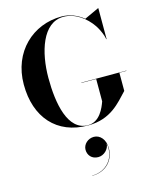

<svg xmlns="http://www.w3.org/2000/svg" viewBox="-155 -863 1067 1318"><g transform="rotate(-15 378.0 -204.5)"><path d="M426 -286V-284H531V-125C516 -83 480 8 396 8C252 8 216 -193 216 -375C216 -557 274.5 -754.5 423.5 -754.5C504.5 -754.5 578.5 -701.5 624.5 -634C638.5 -613 651 -588.5 661.5 -558.5C664.5 -549 667 -539.5 668.5 -530H671V-750H669L566 -702.5C522.5 -738 469 -760 411 -760C208 -760 41 -608 41 -375C41 -142 173 10 396 10C559 10 631 -87 696 -155V-284H746V-286ZM334.5 167C334.5 205 360.5 238 407 238C447.5 238 484.5 203 486 162.5C506 267.5 435.5 349.5 333 349.5V351C431 351 492 283 492 197C492 134.5 455.5 95.5 412 95.5C369.5 95.5 334.5 128.5 334.5 167Z"/></g></svg>

Font: Bodoni* 96pt
Style: Bold
Weight: 700
Version: Version 2.3